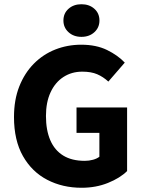

<svg xmlns="http://www.w3.org/2000/svg" viewBox="-20 -875 678 907"><path d="M365.3 12Q275.5 12 203.2 -25.6Q130.8 -63.1 88.4 -137.7Q46.1 -212.3 46.1 -322.1Q46.1 -403.4 71.1 -466.7Q96.2 -530.1 139.9 -574.2Q183.7 -618.4 241.2 -641.1Q298.8 -663.8 363.8 -663.8Q434.7 -663.8 485.9 -638.7Q537 -613.6 569.4 -579.2L491.8 -489.6Q467.6 -512 439.1 -524.3Q410.7 -536.5 368.7 -536.5Q318.6 -536.5 279.7 -511.3Q240.8 -486.1 219 -439.2Q197.1 -392.4 197.1 -327.1Q197.1 -260.1 217.6 -212.6Q238 -165.2 278.6 -140.2Q319.1 -115.2 380.5 -115.2Q400.5 -115.2 419.1 -120.3Q437.7 -125.3 449.5 -134.6V-247.2H341.5V-367.4H580.4V-66.9Q547.1 -33.9 490.3 -11Q433.6 12 365.3 12ZM364.7 -700.9Q327.8 -700.9 303.7 -722.9Q279.6 -744.8 279.6 -778.1Q279.6 -812.1 303.7 -833.5Q327.8 -855 364.7 -855Q401.8 -855 425.8 -833.5Q449.8 -812.1 449.8 -778.1Q449.8 -744.8 425.8 -722.9Q401.8 -700.9 364.7 -700.9Z"/></svg>

Font: SourceSans3VF
Style: Regular
Weight: 200
Designer: Paul D. Hunt
Foundry: Adobe
Version: Version 3.052;hotconv 1.1.0;makeotfexe 2.6.0